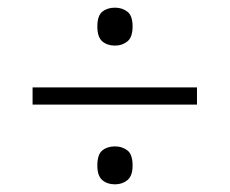

<svg xmlns="http://www.w3.org/2000/svg" viewBox="-20 -608 599 501"><path d="M65 -335V-380H494V-335ZM280 -127Q260 -127 247 -138Q234 -149 234 -176Q234 -205 247 -215.5Q260 -226 280 -226Q299 -226 312.5 -215.5Q326 -205 326 -176Q326 -149 312.5 -138Q299 -127 280 -127ZM280 -489Q260 -489 247 -500Q234 -511 234 -539Q234 -567 247 -577.5Q260 -588 280 -588Q299 -588 312.5 -577.5Q326 -567 326 -539Q326 -511 312.5 -500Q299 -489 280 -489Z"/></svg>

Font: Noto Serif Armenian Light
Style: Regular
Weight: 300
Version: Version 2.007